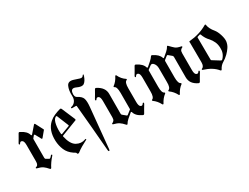

<svg xmlns="http://www.w3.org/2000/svg" viewBox="-74 -1332 2743 2116"><g transform="rotate(-30 1298.0 -274.5)"><path d="M191.4 -366.2 190.9 -129.4Q190.9 -113.8 198.7 -109.4L233.9 -88.9Q245.1 -82 268.1 -112.8Q272.9 -119.1 280.3 -115.5Q287.6 -111.8 280.3 -103Q229 -45.9 201.7 9.3Q193.4 20.5 183.6 9.3Q156.2 -22.5 132.6 -39.1Q108.9 -55.7 63 -66.4Q54.2 -68.8 54.2 -74.2Q54.2 -79.6 60.5 -82Q93.3 -87.4 92.8 -138.2V-344.7Q92.8 -394.5 74.2 -405.8Q52.7 -419.9 39.1 -395.5Q33.7 -385.3 26.9 -390.6Q20 -396 27.3 -407.7Q41.5 -430.2 54.4 -453.6Q67.4 -477.1 81.1 -500.5Q89.4 -515.1 103 -505.9Q174.8 -471.2 189 -418Q190.4 -413.1 194.8 -411.9Q199.2 -410.6 202.6 -415L277.8 -501.5Q280.8 -504.4 284.7 -504.2Q288.6 -503.9 291 -500L342.3 -401.9Q344.2 -397.5 341.3 -393.6L282.7 -323.2Q279.3 -319.8 275.1 -320.3Q271 -320.8 269.5 -324.7L230 -397.9Q228 -400.9 223.9 -401.6Q219.7 -402.3 216.3 -398.9L193.4 -371.1Q191.4 -369.1 191.4 -366.2Z M528.8 13.7Q527.8 2 516.4 -3.9Q504.9 -9.8 497.1 -15.6Q440.9 -53.7 417.7 -108.6Q394.5 -163.6 391.6 -225.1Q385.7 -364.3 466.8 -437Q495.6 -462.9 533.2 -479.2Q570.8 -495.6 610.4 -505.9Q622.6 -508.3 628.4 -493.7L698.7 -328.6Q703.6 -315.4 695.3 -312H694.3L494.1 -234.4Q488.3 -231.4 489.3 -225.1Q513.2 -116.7 569.3 -86.2Q625.5 -55.7 681.2 -77.1Q690.9 -81.5 693.6 -75.7Q696.3 -69.8 689.9 -66.9Q650.4 -46.9 614.5 -25.9Q578.6 -4.9 550.3 18.1Q545.9 21 537.4 20Q528.8 19 528.8 13.7ZM483.4 -262.2Q483.9 -258.3 486.8 -256.1Q489.7 -253.9 494.1 -255.9L598.1 -294.9Q605.5 -297.9 602.5 -305.2L543 -451.2Q538.6 -461.9 525.4 -454.1Q497.1 -437.5 486.8 -378.4Q476.6 -319.3 483.4 -262.2Z M779.3 -446.8H730Q722.7 -446.8 722.4 -453.9Q722.2 -460.9 728 -461.9Q759.8 -467.3 780.8 -494.6Q801.8 -522 798.8 -565.9Q795.4 -635.3 816.9 -682.4Q838.4 -729.5 902.8 -708.5Q938.5 -696.3 968 -687.3Q997.6 -678.2 1009.8 -697.3Q1015.6 -709 1022 -707.3Q1028.3 -705.6 1021 -686.5Q1001.5 -631.3 973.4 -612.1Q945.3 -592.8 886.2 -621.1Q829.1 -647.5 819.1 -595Q809.1 -542.5 840.3 -526.4Q891.6 -500 902.6 -465.1Q913.6 -430.2 907.2 -362.8L857.9 150.9Q856 167.5 847.7 166.3Q839.4 165 838.4 149.9Q826.2 0.5 813.5 -148.4Q800.8 -293.5 787.1 -439Q786.6 -442.9 785.2 -444.8Q783.7 -446.8 779.3 -446.8Z M1277.3 -120.6 1277.8 -324.2Q1277.8 -406.2 1248 -415Q1244.6 -417.5 1244.6 -421.1Q1244.6 -424.8 1248 -427.7Q1291.5 -459 1319.8 -515.6Q1321.8 -520 1326.7 -520Q1331.5 -520 1334 -515.6Q1359.9 -459.5 1408.2 -428.2Q1411.6 -425.3 1411.6 -421.1Q1411.6 -417 1407.7 -415Q1375.5 -405.8 1376.5 -324.2V-152.3Q1376.5 -102.1 1395 -90.8Q1415.5 -77.1 1429.7 -101.6Q1435.1 -110.8 1442.1 -105.7Q1449.2 -100.6 1441.9 -88.9Q1427.2 -66.4 1414.3 -43Q1401.4 -19.5 1388.2 2.9Q1379.9 17.1 1365.2 8.3Q1292.5 -26.4 1279.8 -79.6Q1278.8 -83.5 1273.9 -85Q1269 -86.4 1267.1 -83.5Q1239.3 -61 1211.4 -36.4Q1183.6 -11.7 1173.3 8.8Q1165 20.5 1155.3 8.3Q1128.4 -22.9 1102.8 -39.6Q1077.1 -56.2 1034.7 -66.4Q1025.4 -69.8 1025.9 -74.7Q1026.4 -79.6 1032.2 -82Q1044.4 -86.4 1054.4 -98.4Q1064.5 -110.4 1064.5 -138.2V-344.7Q1064.5 -394.5 1045.9 -405.8Q1023.9 -418.9 1010.7 -395Q1005.4 -385.7 998.5 -391.1Q991.7 -396.5 999 -408.2Q1013.2 -430.2 1026.1 -453.6Q1039.1 -477.1 1052.7 -500.5Q1061 -515.1 1074.7 -505.9H1075.2Q1163.6 -459.5 1163.6 -378.9L1162.6 -128.9Q1162.6 -114.7 1169.9 -109.9L1211.9 -75.2Q1216.8 -70.8 1223.1 -74.2Q1262.7 -105.5 1274.4 -114.3Q1277.3 -116.2 1277.3 -120.6Z M1670.4 -383.8 1669.9 -176.8Q1669.4 -97.2 1699.2 -86.4Q1702.6 -83.5 1702.6 -79.6Q1702.6 -75.7 1699.2 -73.2Q1656.2 -41.5 1627.9 14.2Q1625 18.6 1620.4 18.6Q1615.7 18.6 1613.3 14.2Q1585 -41 1539.1 -72.8Q1536.1 -75.7 1536.1 -79.6Q1536.1 -83.5 1539.6 -86.4Q1572.3 -97.2 1571.3 -176.8V-349.1Q1571.3 -398.9 1552.7 -410.2Q1531.2 -424.3 1517.6 -399.9Q1512.2 -389.6 1505.1 -394.3Q1498 -398.9 1505.9 -412.1Q1520 -434.6 1533 -458Q1545.9 -481.4 1559.6 -504.9Q1567.4 -519 1581.5 -510.7L1582 -510.3Q1652.3 -475.6 1667 -424.3Q1668.5 -419.4 1672.4 -418.9Q1676.3 -417.5 1680.2 -419.9Q1704.1 -440.4 1730.7 -464.1Q1757.3 -487.8 1767.6 -504.9Q1775.4 -518.6 1789.1 -510.7Q1859.4 -476.1 1874.5 -426.3Q1876.5 -419.4 1880.4 -419.4Q1884.3 -419.4 1887.2 -422.4Q1913.6 -443.8 1939.2 -467Q1964.8 -490.2 1975.1 -510.7Q1980.5 -523.4 1992.7 -510.3Q2022 -479.5 2043 -461.4Q2064 -443.4 2113.8 -434.6Q2121.1 -433.1 2121.6 -428.2Q2121.6 -419.9 2116.2 -419.4Q2103.5 -414.6 2093.8 -402.6Q2084 -390.6 2084 -362.8V-150.4Q2084 -100.6 2102.5 -89.4Q2124 -76.7 2137.7 -100.1Q2142.6 -109.4 2149.7 -104.2Q2156.7 -99.1 2149.9 -87.4Q2135.3 -64.5 2122.1 -41.3Q2108.9 -18.1 2095.7 4.9Q2086.9 18.6 2073.7 11.2Q2029.3 -10.3 2007.1 -41.5Q1984.9 -72.8 1984.9 -116.2L1985.4 -372.1Q1985.4 -386.7 1977.5 -392.1L1936.5 -426.3Q1930.7 -430.2 1924.8 -426.8Q1893.1 -402.3 1885.7 -396.2Q1878.4 -390.1 1878.4 -382.8L1877.9 -176.8Q1877.9 -96.7 1907.7 -86.4Q1911.1 -83 1911.1 -79.8Q1911.1 -76.7 1907.7 -73.2Q1864.7 -42.5 1835.9 14.2Q1833 18.6 1828.1 18.6Q1823.2 18.6 1821.8 14.2Q1793.9 -40 1747.6 -72.8Q1744.1 -75.2 1744.1 -79.1Q1744.1 -83 1747.6 -86.4Q1782.2 -97.2 1779.8 -176.8L1779.3 -349.1Q1779.3 -385.3 1760.7 -410.2Q1737.8 -440.4 1714.4 -421.9L1673.3 -390.6L1671.4 -387.7Z M2371.1 8.8Q2363.8 21 2353 8.8Q2299.3 -58.1 2189.9 -91.8Q2181.2 -94.2 2181.4 -99.6Q2181.6 -105 2187 -107.4Q2218.3 -118.2 2218.3 -172.4L2216.8 -421.4Q2216.8 -426.8 2215.8 -429.9Q2214.8 -433.1 2216.6 -435.8Q2218.3 -438.5 2223.1 -439Q2353 -449.7 2454.1 -509.8Q2458.5 -512.2 2462.2 -511.2Q2465.8 -510.3 2466.3 -504.4Q2474.6 -451.7 2518.1 -400.9Q2542 -371.6 2557.9 -320.8Q2573.7 -270 2570.3 -236.3Q2565.4 -196.8 2544.4 -165.3Q2523.4 -133.8 2496.6 -107.4Q2464.8 -76.2 2428.2 -54.7Q2391.6 -33.2 2371.1 8.8ZM2317.9 -427.7 2319.8 -146.5Q2319.8 -139.2 2325.7 -136.2L2412.1 -82.5Q2424.8 -74.2 2435.5 -87.4Q2481.9 -137.2 2477.5 -207Q2476.6 -250.5 2460.7 -284.7Q2444.8 -318.8 2421.4 -345.2Q2383.3 -383.8 2363.3 -440.9Q2362.3 -443.4 2358.9 -445.1Q2355.5 -446.8 2352.5 -445.3Q2337.9 -439.9 2323.2 -436Q2317.9 -434.1 2317.9 -427.7Z"/></g></svg>

Font: Bertholdr Mainzer Fraktur
Style: Regular
Weight: 400
Designer: Peter Wiegel, original typeface by Carl Albert Fahrenwaldt 1901
Foundry: Peter Wiegel
Version: Version 1.000 2010 initial release